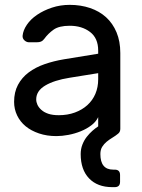

<svg xmlns="http://www.w3.org/2000/svg" viewBox="-20 -550 586 790"><path d="M38 -131Q38 -171 54 -201Q70 -231 98 -252Q126 -273 163.5 -286Q201 -299 243 -306L384 -329V-342Q384 -393 350.5 -418.5Q317 -444 267 -444Q223 -444 200.5 -428Q178 -412 162 -390Q156 -382 149 -379Q142 -376 130 -376H100Q89 -376 80.5 -384Q72 -392 73 -403Q75 -425 90.5 -448Q106 -471 132.5 -489Q159 -507 193.5 -518.5Q228 -530 267 -530Q312 -530 350.5 -517Q389 -504 416.5 -479Q444 -454 459.5 -417Q475 -380 475 -332V-20Q475 -7 466 0Q455 9 442.5 16.5Q430 24 419 33Q408 42 400.5 54Q393 66 393 84Q393 148 446 148H452Q474 148 474 170V198Q474 220 452 220H442Q381 220 346.5 184Q312 148 312 84Q312 63 319 45Q326 27 337 13Q348 -1 360.5 -12Q373 -23 384 -30V-68Q375 -49 356 -34.5Q337 -20 312.5 -10Q288 0 261.5 5Q235 10 212 10Q173 10 140.5 -1Q108 -12 85.5 -30.5Q63 -49 50.5 -75Q38 -101 38 -131ZM222 -76Q258 -76 288 -87Q318 -98 339.5 -117.5Q361 -137 372.5 -164Q384 -191 384 -224V-249L266 -230Q203 -220 166 -198Q129 -176 129 -141Q129 -130 134 -119Q139 -108 150 -98Q161 -88 178.5 -82Q196 -76 222 -76Z"/></svg>

Font: Rubik
Style: Regular
Weight: 400
Designer: Hubert & Fischer
Foundry: Hubert & Fischer
Version: Version 1.002; ttfautohint (v1.6)